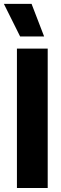

<svg xmlns="http://www.w3.org/2000/svg" viewBox="-40 -944 306 964"><path d="M45 0H199.5V-700H45ZM118.5 -924.5H-20.5L61 -761H181.5Z"/></svg>

Font: MCL Standard Bold
Style: Regular
Weight: 700
Designer: Květoslav Bartoš
Foundry: Florian Karsten
Version: Version 1.001;Glyphs 3.2.3 (3260)